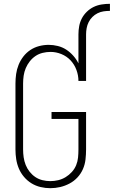

<svg xmlns="http://www.w3.org/2000/svg" viewBox="-20 -978 596 1006"><path d="M243 8Q218 8 192.5 2Q167 -4 145 -17.5Q123 -31 106 -51Q89 -71 79 -94.5Q69 -118 65 -143.5Q61 -169 61 -195V-540Q61 -565 64.5 -590Q68 -615 77.5 -638.5Q87 -662 102.5 -682Q118 -702 139 -716Q160 -730 185 -736.5Q210 -743 235 -743Q259 -743 283 -737Q307 -731 327 -718Q347 -705 363.5 -686.5Q380 -668 391 -646V-798Q391 -820 395 -841.5Q399 -863 409 -882Q419 -901 435 -916.5Q451 -932 470.5 -941.5Q490 -951 512 -954.5Q534 -958 556 -958V-921Q539 -921 522.5 -918.5Q506 -916 491 -908.5Q476 -901 464 -889Q452 -877 444.5 -862Q437 -847 434 -830.5Q431 -814 431 -798V-554H391Q391 -583 380.5 -611.5Q370 -640 350 -661.5Q330 -683 302 -694.5Q274 -706 245 -706Q224 -706 203.5 -701Q183 -696 166 -684.5Q149 -673 136 -656.5Q123 -640 115 -621Q107 -602 104 -581.5Q101 -561 101 -540V-195Q101 -174 104 -153.5Q107 -133 114.5 -114Q122 -95 135 -78.5Q148 -62 165 -50.5Q182 -39 202.5 -34Q223 -29 243 -29Q265 -29 285.5 -34Q306 -39 324 -50Q342 -61 356.5 -77Q371 -93 379 -112.5Q387 -132 389 -153Q391 -174 391 -195V-355H250V-391H431V-195Q431 -169 428 -142.5Q425 -116 414.5 -92Q404 -68 386 -48.5Q368 -29 344.5 -16.5Q321 -4 295.5 2Q270 8 243 8Z"/></svg>

Font: Iosevka SS18 Extralight
Style: Regular
Weight: 200
Monospace: yes
Designer: Belleve Invis
Foundry: Belleve Invis
Version: Version 25.1.1; ttfautohint (v1.8.4)